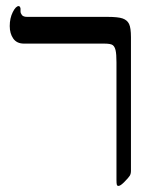

<svg xmlns="http://www.w3.org/2000/svg" viewBox="-20 -609 531 635"><path d="M413.1 -43.9Q413.1 -34.2 409.2 -27.8Q405.3 -21.5 391.8 -7.8Q378.4 5.9 372.1 5.9Q367.7 5.9 366.5 2.2Q365.2 -1.5 365.2 -14.2V-402.8Q365.2 -430.2 362.3 -442.6Q359.4 -455.1 352.5 -460Q345.7 -464.8 324.2 -464.8H59.1Q35.6 -464.8 23.9 -481.4Q12.2 -498 12.2 -522.9Q12.2 -548.8 22.2 -568.8Q32.2 -588.9 42 -588.9Q44.4 -588.9 46.1 -585.9Q47.9 -583 47.9 -580.1V-570.8Q47.9 -565.4 52.5 -559.3Q57.1 -553.2 69.8 -553.2H335Q370.6 -553.2 385.7 -547.9Q400.9 -542.5 407 -529.5Q413.1 -516.6 413.1 -485.8Z"/></svg>

Font: Tinos
Style: Regular
Weight: 400
Designer: Steve Matteson
Foundry: Monotype Imaging Inc.
Version: Version 1.23